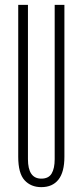

<svg xmlns="http://www.w3.org/2000/svg" viewBox="-20 -760 340 790"><path d="M55 -740H95V-105Q95 -25 150 -25Q180 -25 192.5 -46Q205 -67 205 -105V-740H245V-115Q245 -52 220.5 -21Q196 10 150 10Q107 10 81 -18.5Q55 -47 55 -115Z"/></svg>

Font: Exetegue Light
Style: Regular
Weight: 300
Designer: Fábio Duarte Martins
Foundry: Fábio Duarte Martins
Version: Version 0.001